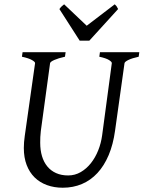

<svg xmlns="http://www.w3.org/2000/svg" viewBox="-20 -858 668 893"><path d="M625 -594.2Q594.2 -587.4 577.1 -579.1Q560.1 -570.8 559.1 -564L515.1 -250Q506.3 -186 485.4 -136.5Q464.4 -86.9 433.1 -53.2Q401.9 -19.5 361.1 -2.2Q320.3 15.1 272 15.1Q231.9 15.1 198.5 2.9Q165 -9.3 141.1 -32.7Q117.2 -56.2 104 -90.6Q90.8 -125 90.8 -169.9Q90.8 -195.8 95.2 -226.1L143.1 -564Q144 -569.8 128.9 -578.6Q113.8 -587.4 82 -594.2L85 -615.2H285.2L282.2 -594.2Q251.5 -587.4 232.7 -579.1Q213.9 -570.8 212.9 -564L169.9 -249Q168 -234.9 167.5 -220.7Q167 -206.5 167 -193.8Q167 -159.7 175.3 -131.8Q183.6 -104 200 -84Q216.3 -64 240.7 -53Q265.1 -42 296.9 -42Q328.6 -42 355.5 -57.6Q382.3 -73.2 402.8 -99.1Q423.3 -125 436.8 -158.7Q450.2 -192.4 455.1 -229L500 -564Q501 -569.8 487.3 -578.6Q473.6 -587.4 441.9 -594.2L444.8 -615.2H627.9ZM395.5 -668.9H350.6L256.3 -815.9Q263.2 -825.2 267.1 -828.6Q271 -832 278.3 -837.9L383.3 -738.3L513.7 -837.9Q519.5 -832.5 522.2 -828.9Q524.9 -825.2 529.3 -815.9Z"/></svg>

Font: Gentium Basic
Style: Italic
Weight: 400
Italic angle: -8°
Designer: J. Victor Gaultney and Annie Olsen
Foundry: SIL International
Version: Version 1.102; 2013; Maintenance release